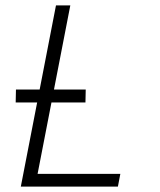

<svg xmlns="http://www.w3.org/2000/svg" viewBox="-20 -690 590 710"><path d="M57 0 187 -670H240L119 -47H425L416 0ZM296 -311H38L39 -359H297Z"/></svg>

Font: Lode Dark Term
Style: Italic
Weight: 400
Italic angle: -11°
Monospace: yes
Designer: Belleve Invis
Foundry: Belleve Invis
Version: Version 29.2.0